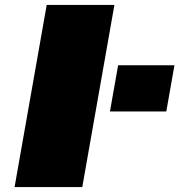

<svg xmlns="http://www.w3.org/2000/svg" viewBox="-20 -757 726 777"><path d="M39 0 169 -737H443L313 0ZM425 -306 458 -493H686L653 -306Z"/></svg>

Font: Tomorrow ExtraBold
Style: Italic
Weight: 800
Italic angle: -10°
Designer: Tony de Marco, Monica Rizzolli
Foundry: Just in Type
Version: Version 2.002